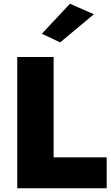

<svg xmlns="http://www.w3.org/2000/svg" viewBox="-20 -1004 591 1024"><path d="M481 -928 301 -778 203 -824 353 -984ZM72 -700H266V-165H549V0H72Z"/></svg>

Font: Jost* Heavy
Style: Regular
Weight: 800
Version: Version 3.7